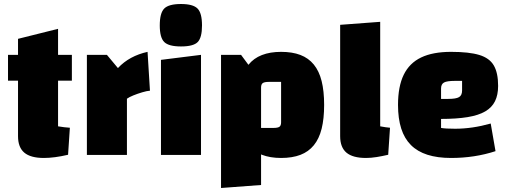

<svg xmlns="http://www.w3.org/2000/svg" viewBox="-20 -774 2548 959"><path d="M199 15Q133 15 101.5 -11.5Q70 -38 70 -94V-580L270 -630V-143Q287 -140 301.5 -138.5Q316 -137 329 -136L320 -1Q286 7 255.5 11Q225 15 199 15ZM20 -371V-500H339V-371Z M514 -500 569 -434Q598 -465 635 -485Q672 -505 717 -515L729 -321Q714 -320 690.5 -313Q667 -306 646 -297.5Q625 -289 614 -281V0H414V-500Z M784 -475 984 -500V0H784ZM884 -542Q823 -542 800.5 -564Q778 -586 778 -647Q778 -709 800.5 -731.5Q823 -754 884 -754Q944 -754 966.5 -731.5Q989 -709 989 -647Q989 -586 967.5 -564Q946 -542 884 -542Z M1384 15Q1329 15 1288 -1Q1247 -17 1221 -49.5Q1195 -82 1182 -132Q1169 -182 1169 -250Q1169 -318 1182 -368Q1195 -418 1221 -450.5Q1247 -483 1288 -499Q1329 -515 1384 -515Q1440 -515 1480.5 -499.5Q1521 -484 1547.5 -451.5Q1574 -419 1586.5 -369Q1599 -319 1599 -250Q1599 -181 1586.5 -131Q1574 -81 1547.5 -48.5Q1521 -16 1480.5 -0.5Q1440 15 1384 15ZM1284 -135H1345Q1368 -135 1376 -141Q1384 -147 1384 -163V-365H1323Q1301 -365 1292.5 -359Q1284 -353 1284 -337ZM1084 165V-500H1184L1284 -365V150Z M1879 -143Q1894 -140 1906 -138.5Q1918 -137 1928 -136L1919 -1Q1889 6 1861 10.5Q1833 15 1808 15Q1742 15 1710.5 -11.5Q1679 -38 1679 -94V-650L1879 -665Z M2233 15Q2165 15 2115 -1Q2065 -17 2032.5 -49.5Q2000 -82 1984 -132Q1968 -182 1968 -250Q1968 -342 1996.5 -400.5Q2025 -459 2083.5 -487Q2142 -515 2233 -515Q2323 -515 2374 -499.5Q2425 -484 2446.5 -447Q2468 -410 2468 -345Q2468 -300 2452.5 -268.5Q2437 -237 2403.5 -217.5Q2370 -198 2315.5 -189Q2261 -180 2183 -180H2153V-280H2219Q2258 -280 2273 -289Q2288 -298 2288 -322V-370H2252Q2213 -370 2198 -362Q2183 -354 2183 -332V-135Q2204 -131 2253 -131Q2296 -131 2340.5 -137.5Q2385 -144 2431 -157L2455 -19Q2403 -2 2347.5 6.5Q2292 15 2233 15Z"/></svg>

Font: Changa ExtraBold
Style: Regular
Weight: 800
Designer: Eduardo Rodriguez Tunni
Foundry: Eduardo Rodriguez Tunni
Version: Version 3.002; ttfautohint (v1.8.2)